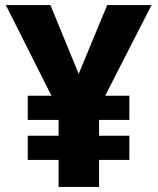

<svg xmlns="http://www.w3.org/2000/svg" viewBox="-20 -734 619 754"><path d="M289 -444 401 -714H575L393 -358H488V-263H369V-201H488V-106H369V0H210V-106H89V-201H210V-263H89V-358H182L3 -714H178Z"/></svg>

Font: Noto Sans Thaana ExtraBold
Style: Regular
Weight: 800
Designer: David Williams
Foundry: Google Inc.
Version: Version 3.001; ttfautohint (v1.8.4.7-5d5b)